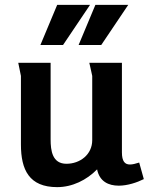

<svg xmlns="http://www.w3.org/2000/svg" viewBox="-20 -755 611 789"><path d="M215 -735 146 -570H239L350 -735ZM372 -735 303 -570H396L507 -735ZM188 -497H55L66 -443V-161C66 -57 100 14 215 14C277 14 336 -15 379 -59C389 -9 426 8 468 8C504 8 543 -5 571 -19L552 -87C537 -82 524 -79 514 -79C493 -79 481 -92 481 -129V-497H347C348 -492 359 -445 359 -443V-179C359 -120 309 -82 253 -82C195 -82 188 -136 188 -182Z"/></svg>

Font: Rosario
Style: Bold
Weight: 700
Designer: Hector Gatti
Foundry: Omnibus Type
Version: Version 1.100